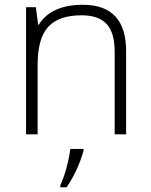

<svg xmlns="http://www.w3.org/2000/svg" viewBox="-20 -561 630 802"><path d="M459 0V-344.2Q459 -424.8 425.3 -460.9Q391.6 -497.1 320.8 -497.1Q225.6 -497.1 181.6 -449.2Q137.7 -401.4 137.2 -293V0H88.9V-530.8H129.9L139.2 -458H142.1Q193.8 -541 326.2 -541Q506.8 -541 506.8 -347.2V0ZM329.1 61V67.9Q306.2 150.4 258.3 221.2H231.9V212.9Q260.7 150.4 273.9 61Z"/></svg>

Font: OpenSans-Light
Style: Regular
Weight: 300
Foundry: Ascender Corporation
Version: Version 1.10